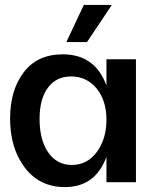

<svg xmlns="http://www.w3.org/2000/svg" viewBox="-20 -741 646 781"><path d="M413 -103Q368 20 244 20Q141 20 81 -59Q21 -138 21 -259Q21 -374 76.5 -447Q132 -520 235 -520Q367 -520 413 -393V-500H533V0H413ZM272 -70Q335 -70 374 -123Q413 -176 413 -254Q413 -332 373 -381Q333 -430 269 -430Q209 -430 175 -384.5Q141 -339 141 -257Q141 -171 176.5 -120.5Q212 -70 272 -70ZM321 -721H435L334 -570H250Z"/></svg>

Font: Moderustic Med
Style: Regular
Weight: 500
Designer: Tural Alisoy
Foundry: TAFT Foundry
Version: Version 2.110